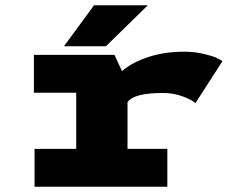

<svg xmlns="http://www.w3.org/2000/svg" viewBox="-20 -708 890 728"><path d="M222.5 -532.5 336.5 -688H540.5L381.5 -532.5ZM463.5 -143.5H614.5V0H111V-143.5H269V-356.5H108.5V-500H414L442.5 -438.5Q483.5 -473 544.5 -492.5Q605.5 -512 678.5 -512Q716.5 -512 751 -504Q785.5 -496 801.5 -488.5Q817.5 -481 823.5 -476L721 -317Q709.5 -328.5 674 -342Q638.5 -355.5 598 -355.5Q487 -355.5 463.5 -320.5Z"/></svg>

Font: League Mono Wide ExtraBold
Style: Regular
Weight: 800
Width: 8
Designer: Tyler Finck
Foundry: The League of Moveable Type / Tyler Finck
Version: Version 2.210